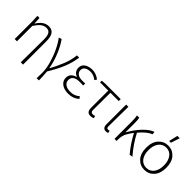

<svg xmlns="http://www.w3.org/2000/svg" viewBox="123 -1771 2999 2999"><g transform="rotate(45 1622.0 -271.5)"><path d="M470 187H419Q423 -77 423 -321Q423 -401 400.5 -439.5Q378 -478 326 -478Q277 -478 236.5 -449Q196 -420 145 -342V-3H95V-380Q95 -440 90 -510H136L143 -393H145Q221 -522 335 -522Q405 -522 437.5 -473.5Q470 -425 470 -327Z M820 187H770Q773 125 773 69Q773 -26 741.5 -136Q710 -246 663 -344Q616 -442 566 -506L613 -522Q671 -444 724 -318.5Q777 -193 799 -65H803Q860 -170 906 -282.5Q952 -395 963 -510H1013Q995 -384 948 -267.5Q901 -151 810 -2Q820 99 820 187Z M1289 11Q1197 11 1142 -30.5Q1087 -72 1087 -139Q1087 -195 1119.5 -226.5Q1152 -258 1197 -268V-274Q1156 -289 1135.5 -320.5Q1115 -352 1115 -391Q1115 -456 1168 -489.5Q1221 -523 1295 -523Q1376 -523 1452 -465L1429 -429Q1364 -480 1294 -480Q1241 -480 1202.5 -457Q1164 -434 1164 -386Q1164 -345 1197 -317Q1230 -289 1306 -289Q1339 -289 1365 -291V-246Q1326 -248 1289 -248Q1141 -248 1139 -143Q1139 -92 1180.5 -62.5Q1222 -33 1294 -33Q1381 -33 1447 -91L1472 -55Q1430 -20 1387 -4.5Q1344 11 1289 11Z M1781 11Q1735 11 1716.5 -14Q1698 -39 1698 -91V-467H1517V-505L1587 -510H1930V-467H1746Q1744 -272 1744 -85Q1744 -33 1784 -33Q1813 -33 1834 -41L1843 -2Q1814 11 1781 11Z M2120 11Q2050 11 2050 -78V-510H2100L2098 -394Q2095 -230 2095 -71Q2095 -33 2127 -33Q2140 -33 2157 -39L2165 1Q2150 11 2120 11Z M2643 5Q2594 -50 2541 -129.5Q2488 -209 2449 -284Q2415 -239 2383 -185Q2346 -122 2346 -31V-3H2300V-380Q2300 -464 2290 -510H2340Q2349 -467 2349 -395V-199H2352Q2417 -316 2501 -405Q2585 -494 2665 -522L2670 -474Q2581 -440 2480 -319Q2565 -153 2696 -3Z M2966 -583H2927L2962 -730H3014ZM2970 11Q2875 11 2811 -58.5Q2747 -128 2747 -255Q2747 -383 2811 -453Q2875 -523 2970 -523Q3065 -523 3128.5 -453Q3192 -383 3192 -255Q3192 -128 3128.5 -58.5Q3065 11 2970 11ZM2970 -33Q3049 -33 3094.5 -93.5Q3140 -154 3140 -255Q3140 -355 3094.5 -417Q3049 -479 2970 -479Q2891 -479 2845 -417Q2799 -355 2799 -255Q2799 -154 2845 -93.5Q2891 -33 2970 -33Z"/></g></svg>

Font: LXGW 975 Gothic SC 200W
Style: Regular
Weight: 200
Version: Version 2.01;February 25, 2021